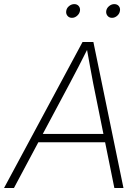

<svg xmlns="http://www.w3.org/2000/svg" viewBox="-49 -937 692 957"><path d="M-28.8 0 362.3 -727.5H416.5L566.4 0H521L415.5 -521.5Q408.2 -561 399.7 -606.2Q391.1 -651.4 381.3 -708H395Q366.7 -651.9 343.5 -606.7Q320.3 -561.5 298.8 -521.5L20.5 0ZM126.5 -228 133.3 -269.5H493.2L486.3 -228ZM509.3 -848.1Q495.1 -848.1 486.8 -858.4Q478.5 -868.7 480.5 -882.8Q482.9 -897 494.9 -906.7Q506.8 -916.5 520.5 -916.5Q535.2 -916.5 543.2 -906.7Q551.3 -897 548.8 -882.8Q546.9 -868.7 535.2 -858.4Q523.4 -848.1 509.3 -848.1ZM309.6 -848.1Q295.4 -848.1 287.1 -858.4Q278.8 -868.7 281.2 -882.8Q283.2 -897 295.2 -906.7Q307.1 -916.5 321.3 -916.5Q335.4 -916.5 343.5 -906.7Q351.6 -897 349.6 -882.8Q347.2 -868.7 335.4 -858.4Q323.7 -848.1 309.6 -848.1Z"/></svg>

Font: Inter 28pt ExtraLight
Style: Italic
Weight: 250
Italic angle: -9.3988°
Designer: Rasmus Andersson
Foundry: rsms
Version: Version 4.001;git-66647c0bb